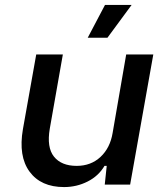

<svg xmlns="http://www.w3.org/2000/svg" viewBox="-20 -749 676 779"><path d="M240 10Q146 10 100 -52.5Q54 -115 73 -225L127 -528H235L182 -227Q169 -151 199 -113.5Q229 -76 291 -76Q349 -76 388 -112.5Q427 -149 437 -210L492 -528H602L508 0H405L413 -76H404Q380 -35 335.5 -12.5Q291 10 240 10ZM336 -596 406 -729H514L416 -596Z"/></svg>

Font: Hubot Sans Medium
Style: Italic
Weight: 500
Italic angle: -10°
Designer: Deni Anggara
Foundry: GitHub
Version: Version 1.001; ttfautohint (v1.8.4.7-5d5b);gftools[0.9.31]